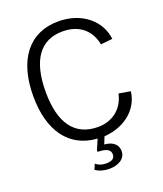

<svg xmlns="http://www.w3.org/2000/svg" viewBox="-170 -862 1005 1182"><g transform="rotate(-20 332.5 -271.5)"><path d="M448 131C448 98 427 62 361 57L380 10C516 2 615 -84 627 -195L551 -208C531 -114 458 -57 364 -57C211 -57 133 -165 133 -370C133 -580 213 -685 357 -685C472 -685 536 -619 553 -529L630 -537C617 -655 512 -752 354 -752C161 -752 52 -609 52 -371C52 -144 153 -3 335 9L305 80L310 86C365 87 390 101 390 132C390 158 372 171 333 171C302 171 283 162 266 148L251 183C277 201 307 209 341 209C399 209 448 182 448 131Z"/></g></svg>

Font: Cheyenne Sans Light
Style: Regular
Weight: 300
Designer: The Public Sans project authors (U.S. Web Design System), Libre Franklin designed by Pablo Impallari and Rodrigo Fuenzal
Foundry: The Cheyenne Sans Project Authors
Version: Version 2.007